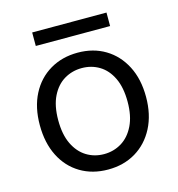

<svg xmlns="http://www.w3.org/2000/svg" viewBox="-103 -764 802 866"><g transform="rotate(-15 298.0 -331.0)"><path d="M297 12Q224 12 168 -21.5Q112 -55 81 -116.5Q50 -178 50 -261Q50 -344 81.5 -405Q113 -466 169.5 -499.5Q226 -533 299 -533Q372 -533 427.5 -499.5Q483 -466 514.5 -405Q546 -344 546 -261Q546 -178 514 -116.5Q482 -55 426 -21.5Q370 12 297 12ZM297 -60Q342 -60 379 -82.5Q416 -105 438 -150Q460 -195 460 -261Q460 -328 438.5 -372.5Q417 -417 380.5 -439Q344 -461 299 -461Q254 -461 217 -439Q180 -417 158 -372.5Q136 -328 136 -261Q136 -194 157.5 -149.5Q179 -105 215.5 -82.5Q252 -60 297 -60ZM125 -611V-674H472V-611Z"/></g></svg>

Font: DM Sans 10pt
Style: Regular
Weight: 400
Version: Version 4.004;gftools[0.9.30]